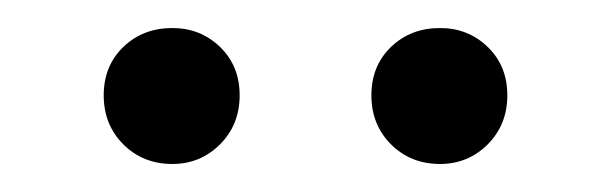

<svg xmlns="http://www.w3.org/2000/svg" viewBox="-20 -666 435 137"><path d="M54 -598Q54 -619 68 -632.5Q82 -646 103 -646Q123 -646 137 -632.5Q151 -619 151 -598Q151 -577 137 -563Q123 -549 103 -549Q82 -549 68 -563Q54 -577 54 -598ZM245 -598Q245 -619 259 -632.5Q273 -646 294 -646Q314 -646 328 -632.5Q342 -619 342 -598Q342 -577 328 -563Q314 -549 294 -549Q273 -549 259 -563Q245 -577 245 -598Z"/></svg>

Font: Maitree
Style: Regular
Weight: 400
Designer: CadsonDemak Team
Foundry: CadsonDemak
Version: Version 1.000